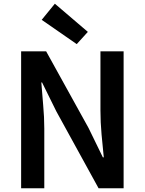

<svg xmlns="http://www.w3.org/2000/svg" viewBox="-20 -1016 782 1036"><path d="M94 0V-739H229L458 -325L535 -167H540Q534 -224 528 -290.5Q522 -357 522 -419V-739H647V0H512L284 -415L207 -571H203Q207 -513 213 -448.5Q219 -384 219 -322V0ZM394 -778 205 -909 276 -996 454 -844Z"/></svg>

Font: Noto Sans SC SemiBold
Style: Regular
Weight: 600
Designer: Ryoko NISHIZUKA 西塚涼子 (kana, bopomofo & ideographs); Paul D. Hunt (Latin, Greek & Cyrillic); Sandoll Communications 산돌커뮤니
Foundry: Adobe
Version: Version 2.004-H2;hotconv 1.0.118;makeotfexe 2.5.65603